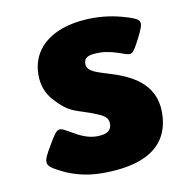

<svg xmlns="http://www.w3.org/2000/svg" viewBox="-66 -594 670 675"><g transform="rotate(-10 269.0 -256.5)"><path d="M309 -528C174 -528 85 -468 85 -363C85 -325 98 -296 117 -274C174 -210 191 -223 267 -191C289 -182 303 -172 303 -153C303 -119 273 -116 248 -116C219 -116 187 -131 163 -146C120 -171 119 -173 85 -115C50 -56 47 -47 101 -20C135 -2 185 15 247 15C352 15 490 -9 490 -160C490 -265 402 -303 334 -324C290 -338 254 -346 254 -373C254 -397 270 -404 309 -404C336 -404 364 -396 386 -388C422 -375 423 -374 452 -430C480 -486 480 -492 432 -508C401 -518 358 -528 309 -528Z"/></g></svg>

Font: Hussar Print
Style: Bold
Weight: 700
Foundry: Cannot Into Space Fonts
Version: Version 2.00